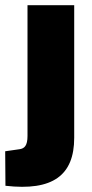

<svg xmlns="http://www.w3.org/2000/svg" viewBox="-58 -550 353 740"><path d="M228 -19V-530H48V-26C48 12 36 22 18 25L-38 33L-37 166C145 187 228 126 228 -19Z"/></svg>

Font: Bisquit Text
Style: Bold
Weight: 800
Version: Version 1.004;Glyphs 3.2.3 (3260)